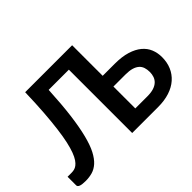

<svg xmlns="http://www.w3.org/2000/svg" viewBox="-132 -1022 1328 1328"><g transform="rotate(-45 532.0 -358.0)"><path d="M781 -424Q851.5 -424 901.8 -408.5Q952 -393 984 -366.2Q1016 -339.5 1030.8 -303.2Q1045.5 -267 1045.5 -225.5Q1045.5 -174.5 1027.8 -133Q1010 -91.5 976.2 -61.8Q942.5 -32 893.2 -16Q844 0 781 0H528V-619.5H330.5Q323.5 -483.5 310.8 -384.2Q298 -285 280.2 -215.2Q262.5 -145.5 239.8 -102Q217 -58.5 190 -34.2Q163 -10 132 -1.2Q101 7.5 67 7.5Q31 7.5 14.5 1Q-2 -5.5 -2 -18V-102H36.5Q49.5 -102 62.8 -105Q76 -108 89.2 -117.8Q102.5 -127.5 115.2 -146Q128 -164.5 139.8 -195.8Q151.5 -227 161.8 -272.5Q172 -318 180.2 -382Q188.5 -446 194.8 -530.2Q201 -614.5 204 -723H663.5V-424ZM781 -105Q818.5 -105 843.8 -113.2Q869 -121.5 884.2 -136Q899.5 -150.5 906.2 -170Q913 -189.5 913 -212Q913 -236.5 906.5 -256.5Q900 -276.5 884.5 -290.2Q869 -304 843.8 -311.5Q818.5 -319 781 -319H663.5V-105Z"/></g></svg>

Font: Lato
Style: Bold
Weight: 700
Designer: Lukasz Dziedzic with Adam Twardoch and Botio Nikoltchev
Foundry: tyPoland Lukasz Dziedzic
Version: Version 2.010; 2014-09-01; http://www.latofonts.com/; ttfaut